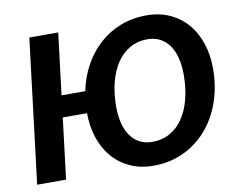

<svg xmlns="http://www.w3.org/2000/svg" viewBox="-80 -839 1177 952"><g transform="rotate(-10 509.0 -363.0)"><path d="M230 -415.5H349.5Q363.5 -485 395.8 -543.2Q428 -601.5 474.8 -643.8Q521.5 -686 581.5 -709.5Q641.5 -733 711.5 -733Q778.5 -733 831 -708.8Q883.5 -684.5 919.5 -641.8Q955.5 -599 974.2 -541.2Q993 -483.5 993 -416Q993 -356 980.8 -301.2Q968.5 -246.5 945.5 -199.5Q922.5 -152.5 889.5 -114.2Q856.5 -76 815 -49Q773.5 -22 724.5 -7.2Q675.5 7.5 620.5 7.5Q553.5 7.5 501.5 -16.5Q449.5 -40.5 413.5 -82.5Q377.5 -124.5 358.5 -182Q339.5 -239.5 339 -306.5H217L179.5 0H34L122.5 -725.5H268ZM635 -110Q683.5 -110 722.5 -131.8Q761.5 -153.5 788.5 -193.2Q815.5 -233 830 -288.8Q844.5 -344.5 844.5 -413Q844.5 -458.5 835 -495.8Q825.5 -533 806.8 -559.8Q788 -586.5 760.2 -601Q732.5 -615.5 696.5 -615.5Q647.5 -615.5 608.8 -593.5Q570 -571.5 543 -531.5Q516 -491.5 501.5 -435.8Q487 -380 487 -312Q487 -266 496.5 -228.8Q506 -191.5 524.8 -165Q543.5 -138.5 571.2 -124.2Q599 -110 635 -110Z"/></g></svg>

Font: Lato Heavy
Style: Italic
Weight: 800
Italic angle: -7°
Designer: Lukasz Dziedzic
Foundry: tyPoland Lukasz Dziedzic
Version: Version 2.007; 2014-02-27